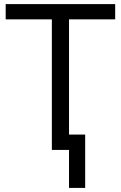

<svg xmlns="http://www.w3.org/2000/svg" viewBox="-20 -734 593 940"><path d="M233.9 -639.2H7.8V-713.9H543.9V-639.2H317.9V-75.2H397V186H317.9V0H233.9Z"/></svg>

Font: HunimalSansv1.5
Style: Regular
Weight: 400
Foundry: Ascender Corporation
Version: Version 1.10